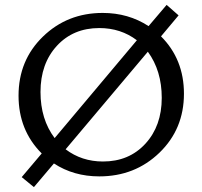

<svg xmlns="http://www.w3.org/2000/svg" viewBox="-20 -717 829 787"><path d="M640 -568Q734 -474 734 -333Q734 -188 633.5 -91Q533 6 387 6Q282 6 201 -47L119 50L69 9L151 -88Q56 -183 56 -325Q56 -470 156 -567Q256 -664 401 -664Q506 -664 589 -610L663 -697L712 -654ZM146 -340Q146 -228 204 -151L541 -552Q475 -602 387 -602Q280 -602 213 -529Q146 -456 146 -340ZM402 -55Q509 -55 576 -128Q643 -201 643 -316Q643 -427 586 -505L249 -105Q315 -55 402 -55Z"/></svg>

Font: EauTest Medium
Style: Regular
Weight: 500
Designer: Christian Thalmann (Catharsis Fonts)
Version: Version 0.001;PS 000.001;hotconv 1.0.88;makeotf.lib2.5.64775